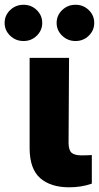

<svg xmlns="http://www.w3.org/2000/svg" viewBox="-57 -792 422 818"><path d="M69.2 -545.5H237.2L235.1 -182.5Q235.4 -152 248.2 -141Q261 -130 290.5 -130Q306.1 -130 315.5 -130.5Q324.9 -131 334.2 -131.4V-9.6Q289.4 6 237.9 6Q159.4 6 114.7 -32.7Q70 -71.4 69.2 -158.7ZM43.3 -617.2Q9.9 -617.2 -13.7 -639.9Q-37.3 -662.6 -37.3 -694.2Q-37.3 -726.6 -13.7 -749.1Q9.9 -771.7 43.3 -771.7Q76.3 -771.7 99.6 -749.1Q122.9 -726.6 122.9 -694.2Q122.9 -662.6 99.6 -639.9Q76.3 -617.2 43.3 -617.2ZM264.9 -617.2Q231.5 -617.2 207.9 -639.9Q184.3 -662.6 184.3 -694.2Q184.3 -726.6 207.9 -749.1Q231.5 -771.7 264.9 -771.7Q297.9 -771.7 321.2 -749.1Q344.5 -726.6 344.5 -694.2Q344.5 -662.6 321.2 -639.9Q297.9 -617.2 264.9 -617.2Z"/></svg>

Font: Inter UI Extra Bold
Style: Regular
Weight: 800
Designer: Rasmus Andersson
Foundry: rsms
Version: 3.2;8d6f07862